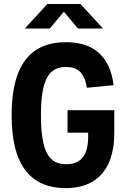

<svg xmlns="http://www.w3.org/2000/svg" viewBox="-20 -960 660 992"><path d="M329 -390.5V-274.5H435.5V-253C435.5 -148 389.5 -111.5 322.5 -111.5C233 -111.5 191.5 -174.5 191.5 -367.5C191.5 -549.5 233 -614 321.5 -614C381.5 -614 416.5 -584.5 429 -506.5L567 -520C547 -679.5 453 -742 320.5 -742C145 -742 40 -633 40 -365C40 -97 145 12 320.5 12C455.5 12 570.5 -60.5 570.5 -273V-390.5ZM108 -812.5H237L310 -899.5L383 -812.5H512.5L395.5 -939.5H225Z"/></svg>

Font: Monaspace Neon
Style: Bold
Weight: 700
Designer: Riley Cran & the Lettermatic Team
Foundry: Lettermatic
Version: Version 1.200 (Monaspace Neon)